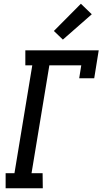

<svg xmlns="http://www.w3.org/2000/svg" viewBox="-20 -1003 546 1023"><path d="M10 0V-80H57L152 -655H115V-735H506L482 -586H402L413 -655H243L148 -80H207L208 0ZM315 -792 267 -838 411 -983 469 -927Z"/></svg>

Font: Iosevka Curly Slab Medium
Style: Italic
Weight: 500
Italic angle: -9°
Monospace: yes
Designer: Belleve Invis
Foundry: Belleve Invis
Version: Version 22.1.2; ttfautohint (v1.8.4)